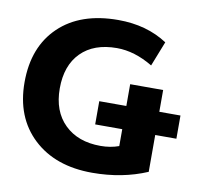

<svg xmlns="http://www.w3.org/2000/svg" viewBox="-82 -829 992 929"><g transform="rotate(10 414.0 -365.0)"><path d="M403 -223V-337H536V-444H698V-337H802V-223H698V-42Q576 10 429 10Q247 10 139 -91.5Q31 -193 31 -365Q31 -539 136 -639.5Q241 -740 426 -740Q566 -740 668 -673L620 -551Q530 -605 443 -605Q330 -605 267 -541.5Q204 -478 204 -365Q204 -253 269.5 -189Q335 -125 446 -125Q495 -125 536 -140V-223Z"/></g></svg>

Font: Mplus 1p ExtraBold
Style: Regular
Weight: 800
Version: Version 1.061